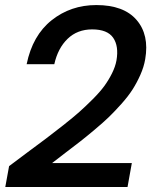

<svg xmlns="http://www.w3.org/2000/svg" viewBox="-20 -753 617 763"><path d="M1 -9.8 16.1 -92.8Q43.5 -113.8 89.6 -147.9Q135.7 -182.1 163.8 -203.1Q191.9 -224.1 231.4 -255.4Q271 -286.6 295.7 -308.6Q320.3 -330.6 348.9 -359.1Q377.4 -387.7 394.5 -411.1Q411.6 -434.6 425 -461.4Q438.5 -488.3 442.9 -513.2Q452.6 -569.8 429.7 -603Q406.7 -636.2 346.2 -636.2Q287.6 -636.2 248.8 -598.9Q210 -561.5 195.8 -498H85.9Q109.4 -612.3 185.3 -672.6Q261.2 -732.9 362.8 -732.9Q471.7 -732.9 522.7 -673.8Q573.7 -614.7 557.1 -518.1Q551.8 -486.8 537.6 -455.1Q523.4 -423.3 506.3 -396.7Q489.3 -370.1 462.2 -339.8Q435.1 -309.6 412.6 -287.8Q390.1 -266.1 355.5 -237.1Q320.8 -208 298.8 -190.9Q276.9 -173.8 240.2 -146Q203.6 -118.2 187 -105H503.9L486.8 -9.8Z"/></svg>

Font: Poppins Medium
Style: Italic
Weight: 500
Italic angle: -10°
Designer: Ninad Kale (Devanagari), Jonny Pinhorn (Latin)
Foundry: Indian Type Foundry
Version: Version 3.200;PS 1.000;hotconv 16.6.54;makeotf.lib2.5.65590